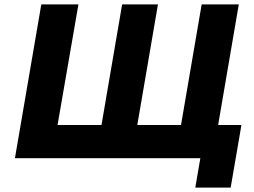

<svg xmlns="http://www.w3.org/2000/svg" viewBox="-20 -720 1157 874"><path d="M804 -151H605L699 -700H536L442 -151H242L337 -700H168L48 0H892L869 134H1030L1079 -151H973L1067 -700H898Z"/></svg>

Font: Jost
Style: Bold Italic
Weight: 700
Italic angle: -5°
Version: Version 3.710